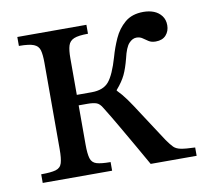

<svg xmlns="http://www.w3.org/2000/svg" viewBox="-61 -547 651 613"><g transform="rotate(-10 264.5 -241.0)"><path d="M255 0H30V-28Q62 -28 77.5 -32.5Q93 -37 97.5 -52Q102 -67 102 -97V-377Q102 -403 98 -417.5Q94 -432 79 -438Q64 -444 31 -444V-473H255V-444Q224 -444 209.5 -438Q195 -432 190.5 -417.5Q186 -403 186 -377V-258H234Q272 -258 290 -279.5Q308 -301 324 -356Q332 -385 345 -414Q358 -443 381 -462.5Q404 -482 441 -482Q460 -482 475 -476Q490 -470 499.5 -457.5Q509 -445 509 -427Q509 -408 497.5 -395Q486 -382 464 -382Q450 -382 441 -388Q432 -394 424 -399.5Q416 -405 405 -405Q392 -405 380.5 -392.5Q369 -380 361 -345Q353 -314 343.5 -294Q334 -274 314 -251V-249Q329 -234 343 -214.5Q357 -195 379 -160.5Q401 -126 440 -67Q452 -50 460 -42Q468 -34 483 -31Q498 -28 529 -27V0H380Q365 -27 345 -61.5Q325 -96 304 -132.5Q283 -169 263 -201Q254 -217 243 -220.5Q232 -224 215 -224H186V-97Q186 -67 190.5 -52Q195 -37 210 -32.5Q225 -28 255 -28Z"/></g></svg>

Font: STIX Two Text
Style: Regular
Weight: 400
Designer: Ross Mills, John Hudson & Paul Hanslow, Tiro Typeworks Ltd; with prior portions MicroPress Inc., and Coen Hoffman.
Foundry: Tiro Typeworks Ltd
Version: Version 2.13 b171